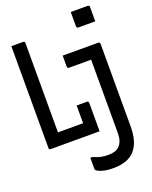

<svg xmlns="http://www.w3.org/2000/svg" viewBox="-183 -872 966 1220"><g transform="rotate(-20 300.0 -262.5)"><path d="M33 0Q30 0 28 -0.5Q26 -1 24.5 -2.5Q23 -4 22.5 -6Q22 -8 22 -11Q22 -66 22 -121Q22 -176 22 -230.5Q22 -285 22 -338Q22 -391 22 -439.5Q22 -488 22 -530.5Q22 -573 22 -608Q22 -631 22 -654Q22 -677 22 -700Q36 -700 49 -700Q62 -700 75 -700Q88 -700 102 -700Q106 -700 108 -698.5Q110 -697 111.5 -695Q113 -693 113 -689Q113 -639 113 -588.5Q113 -538 113 -487.5Q113 -437 113 -386.5Q113 -336 113 -285.5Q113 -235 113 -184.5Q113 -134 113 -84H302Q319 -84 329.5 -78Q340 -72 346.5 -61Q353 -50 357 -35Q361 -20 364 0ZM283 -204Q294 -204 306.5 -204Q319 -204 331 -204Q343 -204 353 -204Q357 -204 359 -202.5Q361 -201 362.5 -199Q364 -197 364 -193Q364 -174 364 -149Q364 -124 364 -96.5Q364 -69 364 -43.5Q364 -18 364 0Q330 -2 312.5 -10.5Q295 -19 289 -33.5Q283 -48 283 -68Q283 -86 283 -111Q283 -136 283 -161.5Q283 -187 283 -204ZM549 -532Q552 -532 554.5 -530.5Q557 -529 558.5 -526.5Q560 -524 560 -521Q560 -472 560 -421Q560 -370 560 -316.5Q560 -263 560 -206Q560 -149 560 -88.5Q560 -28 560 35Q560 90 548.5 130Q537 170 513 197Q489 224 452.5 237Q416 250 367 250Q324 250 294.5 241.5Q265 233 254 222Q253 220 252 218.5Q251 217 251 214Q251 194 251 176Q251 158 251 138H266Q292 150 314.5 155Q337 160 366 160Q391 160 410 154Q429 148 442 134Q451 124 457.5 111.5Q464 99 466.5 81.5Q469 64 469 42Q469 -32 469 -96.5Q469 -161 469 -220.5Q469 -280 469 -335.5Q469 -391 469 -446H457Q445 -446 427 -446Q409 -446 389 -446Q369 -446 350.5 -446Q332 -446 319 -446Q314 -446 311 -449Q308 -452 308 -457Q308 -476 308 -494.5Q308 -513 308 -532Q328 -532 355.5 -532Q383 -532 415 -532Q447 -532 481.5 -532Q516 -532 549 -532ZM451 -775Q465 -775 479.5 -775Q494 -775 508.5 -775Q523 -775 537.5 -775Q552 -775 566 -775Q571 -775 574 -772Q577 -769 577 -764V-666Q563 -666 548.5 -666Q534 -666 519.5 -666Q505 -666 490.5 -666Q476 -666 462 -666Q459 -666 456.5 -667.5Q454 -669 452.5 -671.5Q451 -674 451 -677Z"/></g></svg>

Font: Recursive Monospace
Style: Regular
Weight: 400
Version: Version 1.047